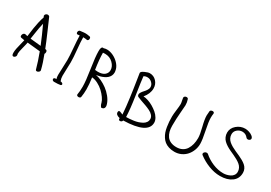

<svg xmlns="http://www.w3.org/2000/svg" viewBox="20 -1600 3521 2497"><g transform="rotate(30 1781.0 -351.0)"><path d="M167 -256.8 116.2 -266.1Q100.1 -268.6 100.1 -289.1Q100.1 -304.7 110.1 -318.4Q120.1 -332 136.2 -332L174.8 -323.2L176.8 -337.9Q188 -421.4 193.1 -456.1Q198.2 -490.7 210 -544.9Q221.7 -599.1 236.8 -639.2L227.1 -660.2Q227.1 -676.3 239 -687.3Q251 -698.2 266.1 -698.2Q283.7 -698.2 293 -686Q304.2 -659.2 367.2 -515.4Q430.2 -371.6 460 -293.9Q463.9 -293 471.2 -293Q490.2 -287.6 490.2 -263.2Q490.2 -244.6 481.9 -234.9Q524.9 -126.5 549.8 -23.9Q549.8 -9.3 536.9 1.5Q523.9 12.2 509.8 12.2Q492.7 12.2 488.8 -2.9Q460.9 -106 413.1 -232.9Q377 -237.3 310.8 -243.2Q244.6 -249 219.2 -252Q216.3 -229.5 198.2 -160.6Q180.2 -91.8 180.2 -65.9Q180.2 -61.5 182.1 -53.2Q184.1 -44.9 184.1 -40Q184.1 -25.4 172.4 -13.7Q160.6 -2 147.9 -2Q125 -2 125 -45.9Q125 -74.7 131.8 -109.9Q138.7 -145 150.6 -189.9Q162.6 -234.9 167 -256.8ZM271 -564.9Q261.2 -528.3 253.9 -486.6Q246.6 -444.8 239 -393.6Q231.4 -342.3 227.1 -315.9Q252.9 -312 387.2 -299.8Q335 -427.7 271 -564.9Z M772.9 18.1Q759.8 18.1 750.7 11Q741.7 3.9 741.7 -9.8Q741.7 -16.6 750 -22.7Q758.3 -28.8 766.1 -28.8Q775.9 -28.8 781.7 -27.8Q772.9 -52.2 772.9 -86.9Q772.9 -117.7 776.9 -197.8Q780.8 -277.8 780.8 -313Q780.8 -374.5 771 -485.6Q761.2 -596.7 759.8 -670.9L728 -668Q719.7 -668 714.8 -674.8Q710 -681.6 710 -691.9Q710 -703.1 715.8 -713.1Q721.7 -723.1 731.9 -725.1Q737.8 -725.6 756.8 -728Q775.9 -730.5 789.1 -731.7Q802.2 -732.9 814.9 -732.9Q835.9 -732.9 876 -725.1Q894 -722.2 894 -698.2Q894 -686 887.9 -677Q881.8 -668 871.1 -668Q840.8 -673.8 811 -673.8Q811 -607.4 822.5 -493.9Q834 -380.4 834 -312Q834 -284.2 831.1 -210Q828.1 -135.7 828.1 -105Q828.1 -66.9 842.8 -29.8Q855 -29.8 867.9 -23.2Q880.9 -16.6 880.9 -4.9Q880.9 1 875.5 6.6Q870.1 12.2 863.8 12.2Q835 18.1 772.9 18.1Z M1073.7 -617.2Q1073.7 -684.1 1100.6 -684.1Q1107.9 -684.1 1112.8 -683.1Q1132.8 -690.9 1160.6 -690.9Q1206.5 -690.9 1254.6 -668Q1302.7 -645 1338.6 -607.2Q1374.5 -569.3 1386.7 -527.8Q1394.5 -499 1394.5 -481Q1394.5 -454.1 1383.8 -431.6Q1373 -409.2 1355.5 -393.3Q1337.9 -377.4 1312.5 -364.7Q1287.1 -352.1 1259.8 -344.2Q1232.4 -336.4 1200.7 -331.1Q1238.8 -326.7 1285.9 -304.7Q1333 -282.7 1377.4 -250Q1421.9 -217.3 1459 -171.1Q1496.1 -125 1511.7 -77.1Q1518.6 -58.6 1518.6 -41Q1518.6 0.5 1470.7 2.9Q1449.7 -20.5 1442.9 -54.2Q1435.1 -84.5 1408.7 -122.3Q1382.3 -160.2 1345.9 -194.1Q1309.6 -228 1262.5 -252.4Q1215.3 -276.9 1171.9 -279.8Q1186.5 -183.1 1186.5 -107.9Q1186.5 -45.9 1176.8 11.2Q1175.3 20.5 1166.3 25.6Q1157.2 30.8 1146.5 30.8Q1134.3 30.8 1125.5 24.9Q1116.7 19 1116.7 8.8Q1126.5 -44.9 1126.5 -112.8Q1126.5 -195.8 1100.1 -365Q1073.7 -534.2 1073.7 -617.2ZM1133.8 -627.9Q1133.8 -529.8 1156.7 -382.8Q1179.2 -379.9 1200.7 -379.9Q1266.6 -379.9 1300 -408.4Q1333.5 -437 1333.5 -480Q1333.5 -535.2 1285.2 -582.5Q1236.8 -629.9 1165.5 -629.9Q1145 -629.9 1133.8 -627.9Z M1678.7 -640.1Q1678.7 -660.2 1725.1 -681.2Q1771.5 -702.1 1796.4 -702.1Q1855.5 -702.1 1896 -658.9Q1936.5 -615.7 1936.5 -553.2Q1936.5 -475.1 1874.5 -399.9Q1905.3 -398.9 1944.3 -386.5Q1983.4 -374 2022 -351.6Q2060.5 -329.1 2093.3 -301.5Q2126 -273.9 2146.2 -239.5Q2166.5 -205.1 2166.5 -171.9Q2166.5 -4.9 1801.8 3.9Q1801.8 15.1 1791.3 22.9Q1780.8 30.8 1768.6 30.8Q1758.8 30.8 1752.7 25.1Q1746.6 19.5 1746.6 8.8Q1746.6 2.9 1747.6 0Q1684.6 -12.7 1684.6 -53.2Q1684.6 -77.1 1701.7 -77.1Q1710.4 -77.1 1730.2 -68.4Q1750 -59.6 1755.4 -58.1Q1751 -116.2 1745.1 -172.6Q1739.3 -229 1730 -296.4Q1720.7 -363.8 1715.3 -401.9Q1710 -439.9 1696.5 -525.6Q1683.1 -611.3 1678.7 -640.1ZM1742.7 -626Q1749 -560.5 1779.3 -363Q1809.6 -165.5 1812.5 -54.2Q1836.4 -54.2 1862.3 -56.2Q1888.2 -58.1 1922.4 -62.7Q1956.5 -67.4 1986.3 -77.1Q2016.1 -86.9 2042.2 -101.1Q2068.4 -115.2 2083.5 -137.7Q2098.6 -160.2 2098.6 -188Q2098.6 -216.8 2078.1 -240.7Q2057.6 -264.6 2023.2 -281.5Q1988.8 -298.3 1954.6 -310.8Q1920.4 -323.2 1881.3 -336.4Q1842.3 -349.6 1823.7 -358.9Q1814.9 -361.8 1809.8 -371.1Q1804.7 -380.4 1804.7 -391.1Q1804.7 -406.2 1818.6 -426.5Q1832.5 -446.8 1849.1 -464.1Q1865.7 -481.4 1879.6 -504.6Q1893.6 -527.8 1893.6 -547.9Q1893.6 -584.5 1864 -612.8Q1834.5 -641.1 1796.4 -641.1Q1764.2 -641.1 1742.7 -626Z M2343.3 -554.2Q2343.3 -571.8 2336.2 -602.1Q2329.1 -632.3 2329.1 -643.1Q2329.1 -656.2 2340.1 -664.6Q2351.1 -672.9 2364.3 -672.9Q2388.2 -672.9 2392.1 -652.8Q2405.3 -616.7 2405.3 -571.8Q2405.3 -552.7 2396.7 -457Q2388.2 -361.3 2388.2 -255.9Q2388.2 -209 2397.9 -171.4Q2407.7 -133.8 2429 -103.8Q2450.2 -73.7 2486.8 -57.4Q2523.4 -41 2573.2 -41Q2622.1 -41 2659.2 -60.5Q2696.3 -80.1 2718 -114.5Q2739.7 -148.9 2750.5 -191.7Q2761.2 -234.4 2761.2 -284.2Q2761.2 -335.9 2735.4 -438Q2709.5 -540 2709.5 -596.2Q2709.5 -623 2714.4 -663.1Q2716.3 -672.4 2726.8 -678.2Q2737.3 -684.1 2749.5 -684.1Q2775.4 -684.1 2775.4 -660.2Q2770.5 -633.8 2770.5 -597.2Q2770.5 -538.6 2796.4 -415.3Q2822.3 -292 2822.3 -232.9Q2822.3 -182.6 2804.4 -136Q2786.6 -89.4 2755.6 -54Q2724.6 -18.6 2679 2.7Q2633.3 23.9 2580.6 23.9Q2533.2 23.9 2495.1 11.5Q2457 -1 2430.9 -21.5Q2404.8 -42 2385.3 -72.8Q2365.7 -103.5 2354.7 -135.3Q2343.8 -167 2337.2 -207.8Q2330.6 -248.5 2328.4 -283Q2326.2 -317.4 2326.2 -358.9Q2326.2 -392.6 2334.7 -458Q2343.3 -523.4 2343.3 -554.2Z M3231.9 -698.2Q3260.3 -698.2 3291.3 -688.2Q3322.3 -678.2 3344.2 -660.4Q3366.2 -642.6 3366.2 -623Q3366.2 -611.3 3354.5 -602.1Q3342.8 -592.8 3328.1 -592.8Q3312 -592.8 3304.2 -603Q3271.5 -646 3220.2 -646Q3177.2 -646 3144.3 -617.7Q3111.3 -589.4 3111.3 -546.9Q3111.3 -516.1 3124.3 -490.5Q3137.2 -464.8 3159.4 -446.3Q3181.6 -427.7 3210.2 -411.4Q3238.8 -395 3270.3 -381.3Q3301.8 -367.7 3333.3 -353.5Q3364.7 -339.4 3393.3 -323Q3421.9 -306.6 3444.1 -287.8Q3466.3 -269 3479.2 -242.7Q3492.2 -216.3 3492.2 -185.1Q3492.2 -96.7 3425.5 -48.3Q3358.9 0 3252 0Q3167 0 3079.1 -34.4Q2991.2 -68.8 2919.9 -124Q2912.1 -131.8 2912.1 -142.1Q2912.1 -154.8 2925.5 -165.8Q2939 -176.8 2954.1 -176.8Q2962.4 -176.8 2972.2 -171.9Q3033.2 -117.7 3112.3 -84.7Q3191.4 -51.8 3271 -51.8Q3295.4 -51.8 3321 -57.9Q3346.7 -64 3371.3 -76.2Q3396 -88.4 3411.6 -110.6Q3427.2 -132.8 3427.2 -161.1Q3427.2 -191.4 3414.3 -216.8Q3401.4 -242.2 3379.6 -260.3Q3357.9 -278.3 3329.8 -294.4Q3301.8 -310.5 3270.5 -324.7Q3239.3 -338.9 3208 -353.3Q3176.8 -367.7 3148.7 -385.3Q3120.6 -402.8 3098.9 -423.6Q3077.1 -444.3 3064.2 -473.4Q3051.3 -502.4 3051.3 -537.1Q3051.3 -603.5 3106.7 -650.9Q3162.1 -698.2 3231.9 -698.2Z"/></g></svg>

Font: Zhizn
Style: Regular
Weight: 400
Designer: Peter Zharnov
Foundry: Peter Zharnov
Version: Version 1.000